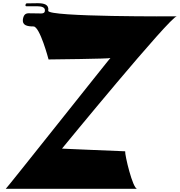

<svg xmlns="http://www.w3.org/2000/svg" viewBox="-20 -1052 1123 1198"><path d="M1083 -950C1083 -950 274 -945 281 -985C287 -1024 255 -1032 215 -1032C175 -1032 147 -1031 147 -1031C143 -1031 140 -1027 139 -1022C138 -1017 140 -1013 144 -1013H212C240 -1013 263 -1006 260 -985C260 -985 262 -968 237 -968C237 -968 210 -969 170 -969C152 -969 130 -973 123 -933C117 -894 149 -887 189 -887C229 -887 283 -681 283 -681C287 -681 668 -685 669 -690C670 -695 20 126 16 126H836C808 126 758 -87 761 -108C761 -108 342 -125 367 -125C367 -125 1043 -950 1083 -950Z"/></svg>

Font: PlasticEraser
Style: It
Weight: 400
Foundry: Cannot Into Space Fonts
Version: Version 0.43